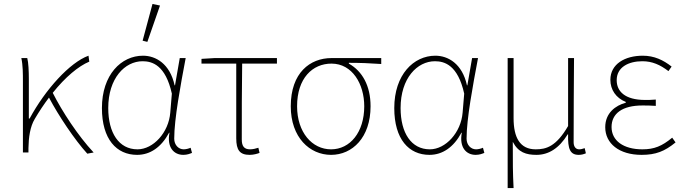

<svg xmlns="http://www.w3.org/2000/svg" viewBox="-20 -772 3460 972"><path d="M96 0H124V-22C125 -76 132 -130 156 -170C179 -209 203 -245 228 -278C276 -187 358 -64 422 6L454 0C374 -86 295 -207 247 -302C311 -382 377 -437 432 -460L428 -490C334 -456 210 -320 130 -172H126V-372C126 -412 124 -456 118 -478H88C96 -442 96 -398 96 -360Z M674 12C740 12 796 -26 836 -100H838C824 -26 860 12 908 12C928 12 942 6 952 2L945 -24C936 -20 922 -16 910 -16C884 -16 862 -38 862 -70C862 -170 894 -340 920 -478H890L866 -340H864C840 -450 768 -490 704 -490C594 -490 496 -394 496 -225C496 -67 570 12 674 12ZM676 -16C582 -16 528 -99 528 -225C528 -376 612 -462 702 -462C751 -462 818 -442 850 -298L842 -202C834 -101 756 -16 676 -16ZM726 -560 790 -744 752 -752 702 -566Z M1244 12C1264 12 1284 6 1294 2L1288 -24C1276 -20 1260 -16 1246 -16C1216 -16 1204 -32 1204 -66C1204 -195 1204 -321 1206 -450H1382V-478H1066L1000 -474V-450H1176V-72C1176 -12 1194 12 1244 12Z M1656 12C1764 12 1856 -76 1856 -234C1856 -338 1814 -412 1746 -450V-454C1802 -454 1854 -452 1910 -448V-478H1658C1550 -478 1452 -404 1452 -234C1452 -76 1548 12 1656 12ZM1656 -16C1560 -16 1484 -102 1484 -234C1484 -376 1562 -450 1658 -450C1764 -450 1824 -346 1824 -234C1824 -102 1752 -16 1656 -16Z M2154 12C2220 12 2276 -26 2316 -100H2318C2304 -26 2340 12 2388 12C2408 12 2422 6 2432 2L2425 -24C2416 -20 2402 -16 2390 -16C2364 -16 2342 -38 2342 -70C2342 -170 2374 -340 2400 -478H2370L2346 -340H2344C2320 -450 2248 -490 2184 -490C2074 -490 1976 -394 1976 -225C1976 -67 2050 12 2154 12ZM2156 -16C2062 -16 2008 -99 2008 -225C2008 -376 2092 -462 2182 -462C2231 -462 2298 -442 2330 -298L2322 -202C2314 -101 2236 -16 2156 -16Z M2550 180H2580C2576 98 2576 60 2576 -54C2604 0 2644 12 2696 12C2756 12 2810 -20 2854 -92H2856C2854 -18 2866 12 2910 12C2925 12 2937 8 2946 4L2940 -22C2928 -18 2921 -16 2912 -16C2896 -16 2884 -28 2884 -52C2884 -196 2885 -334 2886 -478H2856V-134C2795 -29 2744 -16 2692 -16C2612 -16 2580 -76 2580 -174V-478H2550Z M3228 12C3300 12 3345 -6 3400 -51L3383 -75C3331 -32 3292 -16 3232 -16C3136 -16 3076 -60 3076 -129C3076 -197 3130 -238 3232 -238C3254 -238 3272 -238 3300 -236V-268C3275 -266 3264 -266 3246 -266C3143 -266 3102 -310 3102 -366C3102 -432 3162 -462 3232 -462C3282 -462 3322 -444 3364 -412L3380 -435C3338 -468 3292 -490 3234 -490C3144 -490 3070 -448 3070 -368C3070 -318 3098 -276 3148 -256V-252C3096 -238 3044 -200 3044 -128C3044 -46 3114 12 3228 12Z"/></svg>

Font: Source Sans Pro ExtraLight
Style: Regular
Weight: 200
Designer: Paul D. Hunt
Foundry: Adobe Systems Incorporated
Version: Version 3.006;hotconv 1.0.111;makeotfexe 2.5.65597